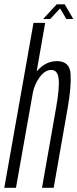

<svg xmlns="http://www.w3.org/2000/svg" viewBox="-48 -894 368 914"><path d="M-27.5 0 111.5 -785H167L126.5 -554Q129 -557.5 132.5 -560.5Q171.5 -603 223.5 -603Q284 -603 288 -542Q292 -481 274 -379L207.5 0H152L219 -380.5Q236 -477 231.2 -519Q226.5 -561 195.5 -561Q166 -561 140.5 -526Q117.5 -494.5 109 -456L28 0ZM157.5 -803.5 222 -873.5H260L301 -803.5H268L238 -854L191 -803.5Z"/></svg>

Font: Anybody Condensed Light
Style: Italic
Weight: 300
Width: 3
Italic angle: -10°
Designer: Tyler Finck
Foundry: Etcetera Type Company
Version: Version 1.010; ttfautohint (v1.8.3) -l 8 -r 50 -G 200 -x 14 